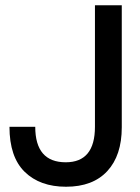

<svg xmlns="http://www.w3.org/2000/svg" viewBox="-20 -700 534 730"><path d="M443 -216Q443 -109 388 -49.5Q333 10 231 10Q132 10 74 -46.5Q16 -103 16 -218H114Q114 -83 230 -83Q341 -83 341 -218V-680H443Z"/></svg>

Font: TASA Orbiter Display Medium
Style: Regular
Weight: 500
Designer: Weizhong Zhang
Version: Version 1.000;Glyphs 3.1.2 (3151)